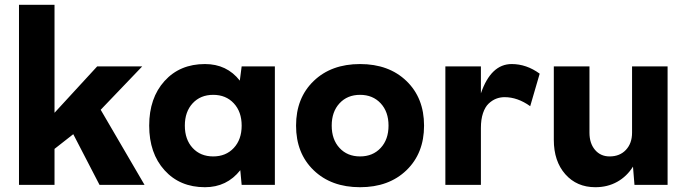

<svg xmlns="http://www.w3.org/2000/svg" viewBox="-20 -780 2896 810"><path d="M580.1 -500 404.8 -316.9 589.8 0H399.9L289.1 -213.9L210 -151.9V0H60.1V-759.8H210V-304.2L390.1 -500Z M999.5 0 993.7 -62Q937 9.8 844.7 9.8Q738.8 9.8 674.1 -61.8Q609.4 -133.3 609.4 -250Q609.4 -366.7 674.1 -438.2Q738.8 -509.8 844.7 -509.8Q937 -509.8 991.7 -439.9L999.5 -500H1139.6V0ZM792.7 -155.8Q825.7 -120.1 879.4 -120.1Q933.1 -120.1 966.3 -155.8Q999.5 -191.4 999.5 -250Q999.5 -308.6 966.3 -344.2Q933.1 -379.9 879.4 -379.9Q825.7 -379.9 792.7 -344.2Q759.8 -308.6 759.8 -250Q759.8 -191.4 792.7 -155.8Z M1303.2 -438.2Q1377.4 -509.8 1499 -509.8Q1620.6 -509.8 1694.8 -438.2Q1769 -366.7 1769 -250Q1769 -133.3 1694.8 -61.8Q1620.6 9.8 1499 9.8Q1377.4 9.8 1303.2 -61.8Q1229 -133.3 1229 -250Q1229 -366.7 1303.2 -438.2ZM1412.4 -155.8Q1445.3 -120.1 1499 -120.1Q1552.7 -120.1 1585.9 -155.8Q1619.1 -191.4 1619.1 -250Q1619.1 -308.6 1585.9 -344.2Q1552.7 -379.9 1499 -379.9Q1445.3 -379.9 1412.4 -344.2Q1379.4 -308.6 1379.4 -250Q1379.4 -191.4 1412.4 -155.8Z M2216.8 -332Q2163.6 -370.1 2108.9 -370.1Q2089.8 -370.1 2073 -363.5Q2056.2 -356.9 2041.3 -342.8Q2026.4 -328.6 2017.6 -302.5Q2008.8 -276.4 2008.8 -240.2V0H1858.9V-500H2008.8V-386.2Q2051.3 -509.8 2138.7 -509.8Q2201.2 -509.8 2256.8 -469.2Z M2491.7 9.8Q2413.1 9.8 2364.7 -45.2Q2316.4 -100.1 2316.4 -189.9V-500H2466.8V-220.2Q2466.8 -175.3 2490.2 -147.7Q2513.7 -120.1 2551.8 -120.1Q2594.7 -120.1 2620.6 -147.7Q2646.5 -175.3 2646.5 -220.2V-500H2796.4V0H2656.7L2650.4 -77.1Q2624.5 -35.6 2583.7 -12.9Q2543 9.8 2491.7 9.8Z"/></svg>

Font: Gully
Style: Bold
Weight: 700
Designer: jaikishan Patel
Foundry: MagicType
Version: Version 1.000;Glyphs 3.2 (3242)